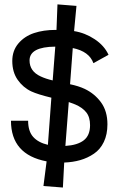

<svg xmlns="http://www.w3.org/2000/svg" viewBox="-20 -757 558 863"><path d="M120.6 -346.2Q83.5 -363.8 59.3 -398.4Q35.2 -433.1 35.2 -482.9Q35.2 -529.3 62.7 -561.8Q90.3 -594.2 133.1 -608.4Q175.8 -622.6 229.5 -622.6H233.9L238.3 -737.3L323.7 -730.5L313 -617.2Q362.3 -609.4 405.5 -580.8Q448.7 -552.2 467.8 -510.7L399.9 -473.1Q380.9 -525.9 307.1 -541L294.9 -378.4Q334 -370.1 360.8 -357.4Q405.8 -335.9 434.3 -296.6Q462.9 -257.3 462.9 -198.2Q462.9 -152.8 446.8 -119.1Q430.7 -85.4 402.3 -66.2Q374 -46.9 340.8 -37.4Q307.6 -27.8 268.6 -26.4L262.7 85.9L175.3 79.1L189.5 -31.7Q29.3 -62 29.3 -214.4H106.4Q106.4 -167 129.2 -141.6Q151.9 -116.2 195.3 -106L210.9 -317.9Q150.4 -332.5 120.6 -346.2ZM228.5 -547.4Q112.8 -546.4 112.8 -485.4Q112.8 -436.5 162.6 -413.6Q185.5 -402.8 216.8 -395.5ZM273.9 -101.1Q328.6 -104.5 356.7 -126.5Q384.8 -148.4 384.8 -194.3Q384.8 -231 367.4 -252.4Q350.1 -273.9 317.9 -287.6Q308.6 -291.5 289.1 -298.3Z"/></svg>

Font: Fantasque Sans Mono
Style: Regular
Weight: 400
Monospace: yes
Designer: Jany Belluz
Version: Version 1.8.0 ; ttfautohint (v1.8.2)